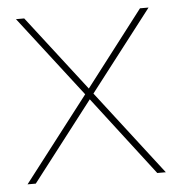

<svg xmlns="http://www.w3.org/2000/svg" viewBox="-43 -561 562 603"><g transform="rotate(-5 237.5 -260.0)"><path d="M429 0H456L251 -266L447 -520H420L238 -283L55 -520H29L225 -266L20 0H46L238 -249Z"/></g></svg>

Font: Aspekta 50
Style: Regular
Weight: 50
Designer: Ivo Dolenc
Version: Version 2.000